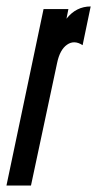

<svg xmlns="http://www.w3.org/2000/svg" viewBox="-34 -575 301 595"><path d="M-14 0H62L143 -380Q151.5 -421 173.8 -436.5Q196 -452 222 -435L247 -555Q202 -555 172 -517L178 -547H101Z"/></svg>

Font: League Gothic Condensed Italic
Style: Regular
Weight: 400
Width: 3
Designer: The League of Moveable Type
Version: Version 1.600; ttfautohint (v1.8.3)